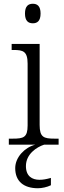

<svg xmlns="http://www.w3.org/2000/svg" viewBox="-20 -770 342 1022"><path d="M155 -646C178 -646 196 -658 196 -698C196 -738 178 -750 155 -750C131 -750 113 -738 113 -698C113 -658 131 -646 155 -646ZM27 0H168C113 14 61 66 61 125C61 195 106 232 182 232C203 232 231 226 251 216V177C226 184 209 187 190 187C151 187 118 168 118 114C118 50 175 13 215 0H292V-32H271C213 -32 191 -39 191 -105V-536H42V-504H52C103 -504 127 -497 127 -431V-102C127 -38 105 -32 47 -32H27Z"/></svg>

Font: Noto Serif Telugu Light
Style: Regular
Weight: 300
Designer: Jelle Bosma - Monotype Design Team
Foundry: Monotype Imaging Inc.
Version: Version 2.005